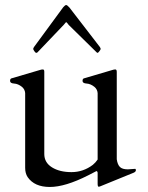

<svg xmlns="http://www.w3.org/2000/svg" viewBox="-20 -729 588 763"><path d="M368 -43Q366 -51 362 -48.5Q358 -46 330 -32Q239 14 178 14Q117 14 90 -25Q80 -40 80 -62V-359Q79 -374 67 -384Q52 -396 36 -397Q20 -398 20 -407.5Q20 -417 27 -418L139 -451Q145 -453 150.5 -453Q156 -453 156 -444V-117Q156 -83 186.5 -64Q217 -45 264 -45Q311 -45 349 -74Q360 -83 368 -95V-359Q367 -374 355 -384Q340 -396 324 -397Q308 -398 308 -407.5Q308 -417 315 -418L427 -451Q433 -453 438.5 -453Q444 -453 444 -443V-96Q447 -75 456.5 -65.5Q466 -56 488 -56L517 -58Q520 -58 520 -52.5Q520 -47 512 -43L382 10Q376 13 372 13Q368 13 368 1ZM253 -630Q252 -632 248 -636.5Q244 -641 243 -641Q242 -641 238.5 -636.5Q235 -632 233 -630L129 -521Q127 -519 124 -519Q121 -519 116.5 -525.5Q112 -532 112 -534.5Q112 -537 115 -542L231 -700Q234 -703 237 -706Q240 -709 243 -709Q247 -709 256 -699L377 -542Q380 -537 380 -534.5Q380 -532 375 -525.5Q370 -519 368 -519Q366 -519 364 -521Z"/></svg>

Font: Cardo
Style: Regular
Weight: 400
Designer: David J. Perry
Foundry: David J. Perry
Version: Version 1.0451